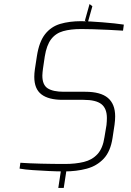

<svg xmlns="http://www.w3.org/2000/svg" viewBox="-20 -844 649 952"><path d="M415 -731 401 -742 424 -824 438 -813ZM269 88 283 -4 310 -3 296 88ZM298 6Q263 6 222 4Q181 2 143 -0.5Q105 -3 77 -8L81 -37Q122 -34 183 -32.5Q244 -31 302 -31Q354 -31 395.5 -41Q437 -51 463.5 -80Q490 -109 498 -164L508 -224Q509 -234 509.5 -242.5Q510 -251 510 -259Q510 -306 483 -327.5Q456 -349 394 -349H290Q221 -349 185.5 -376Q150 -403 150 -463Q150 -480 153 -501L163 -566Q174 -637 203.5 -674.5Q233 -712 278.5 -725.5Q324 -739 383 -739Q400 -739 428 -737.5Q456 -736 487 -733.5Q518 -731 547 -728Q576 -725 594 -722L590 -692Q558 -694 518.5 -696Q479 -698 442 -699Q405 -700 382 -700Q330 -700 293 -689.5Q256 -679 233.5 -649.5Q211 -620 202 -564L193 -503Q192 -494 191 -485.5Q190 -477 190 -469Q190 -423 216.5 -406Q243 -389 296 -389H403Q479 -389 515 -358.5Q551 -328 551 -267Q551 -249 548 -226L538 -160Q528 -93 494 -57Q460 -21 409.5 -7.5Q359 6 298 6Z"/></svg>

Font: Exo Thin ExtraLight
Style: Italic
Weight: 250
Italic angle: -9°
Version: Version 2.000